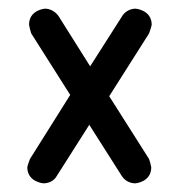

<svg xmlns="http://www.w3.org/2000/svg" viewBox="-20 -410 410 443"><path d="M293 -390C280 -390 268 -383 262 -373L188 -257L115 -373C108 -383 96 -390 84 -390C83 -390 47 -387 47 -353C47 -351 51 -335 52 -333L142 -191L49 -43C48 -41 43 -26 43 -24C43 10 80 13 80 13C93 13 105 7 111 -4L186 -122L261 -4C268 7 280 13 292 13C293 13 329 10 329 -24C329 -26 325 -41 324 -43L232 -188L324 -333C325 -335 330 -351 330 -353C330 -387 293 -390 293 -390Z"/></svg>

Font: LS
Style: Regular
Weight: 400
Designer: BSozoo
Foundry: BSozoo
Version: Version 001.000